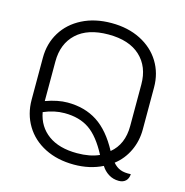

<svg xmlns="http://www.w3.org/2000/svg" viewBox="-108 -810 907 941"><g transform="rotate(15 345.5 -340.0)"><path d="M488 -23Q424 9 344 9Q260 9 196 -23.5Q132 -56 97 -114Q62 -172 62 -245V-458Q62 -530 97 -587Q132 -644 196 -676.5Q260 -709 344 -709Q428 -709 492 -676.5Q556 -644 591 -587Q626 -530 626 -458V-245Q626 -186 602 -135.5Q578 -85 535 -52Q552 -32 573 -24Q594 -16 626 -18Q625 4 612 16.5Q599 29 577 29Q548 29 525 14.5Q502 0 488 -23ZM562 -245V-456Q562 -546 505.5 -598.5Q449 -651 344 -651Q239 -651 182.5 -598.5Q126 -546 126 -456V-255Q187 -277 237 -277Q324 -277 388 -235.5Q452 -194 501 -102Q562 -152 562 -245ZM456 -70Q412 -154 361.5 -188.5Q311 -223 236 -223Q183 -223 130 -200Q143 -129 198 -89Q253 -49 344 -49Q410 -49 456 -70Z"/></g></svg>

Font: K2D ExtraLight
Style: Regular
Weight: 275
Designer: Katatrad Aksorn Co.,Ltd.
Foundry: Cadson Demak Co.,Ltd.
Version: Version 1.000; ttfautohint (v1.6)